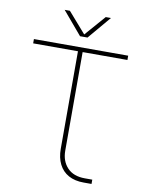

<svg xmlns="http://www.w3.org/2000/svg" viewBox="-95 -946 765 1013"><g transform="rotate(10 287.5 -440.0)"><path d="M425 0Q377 0 343.5 -18.5Q310 -37 292.5 -72Q275 -107 275 -154V-677H35V-700H540V-677H300V-149Q300 -93 333 -58Q366 -23 427 -23H467V0ZM272 -757 168 -880H196L292 -770L388 -880H416L312 -757Z"/></g></svg>

Font: MuseoModerno Thin
Style: Regular
Weight: 100
Designer: Pablo Cosgaya, Héctor Gatti, Marcela Romero, and the Authors of The MuseoModerno Project.
Foundry: Omnibus-Type Team
Version: Version 1.003